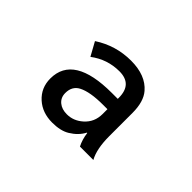

<svg xmlns="http://www.w3.org/2000/svg" viewBox="-103 -874 1206 1206"><g transform="rotate(45 500.0 -271.0)"><path d="M609.4 -355V-364.3Q609.4 -484.9 494.6 -484.9Q387.2 -484.9 301.3 -419.9L251.5 -510.3Q364.3 -584 499 -584Q628.9 -584 692.9 -509.3Q737.3 -458 737.3 -357.9V-151.9Q737.3 -37.6 772.5 24.9H653.3Q632.3 -15.6 625.5 -67.9H622.1Q597.2 -19 542 14.6Q497.1 42 423.3 42Q335.9 42 278.8 -9.3Q219.2 -63 219.2 -146Q219.2 -355 557.1 -355ZM609.4 -263.2H570.3Q456.1 -263.2 398.9 -233.9Q350.1 -209 350.1 -147.9Q350.1 -106.9 379.4 -83Q407.2 -60.1 451.7 -60.1Q510.7 -60.1 557.6 -102.1Q609.4 -147.9 609.4 -220.2Z"/></g></svg>

Font: BIZ UDGothic
Style: Bold
Weight: 700
Monospace: yes
Designer: TypeBank Co., Ltd.
Foundry: Morisawa Inc.
Version: Version 1.05